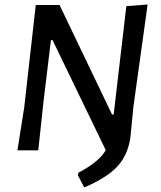

<svg xmlns="http://www.w3.org/2000/svg" viewBox="-20 -664 710 848"><path d="M632 -644 569 -191 556 -58Q545 20 499.5 70Q454 120 352 164L324 110L326 99Q420 49 447 -1L212 -487H205L172 -214L149 0H57L87 -190L138 -642H243L475 -158H482L538 -637Z"/></svg>

Font: Alegreya Sans Medium
Style: Italic
Weight: 500
Italic angle: -7°
Designer: Juan Pablo del Peral
Foundry: Huerta Tipografica
Version: Version 2.007